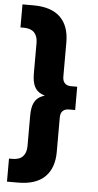

<svg xmlns="http://www.w3.org/2000/svg" viewBox="-62 -779 514 1010"><g transform="rotate(5 195.5 -274.0)"><path d="M14.8 194V72.3H32.7Q69.5 72.3 87.8 53.1Q106.1 33.9 106.1 -1.6V-162.3Q106.1 -206.5 118.4 -231.2Q130.6 -256 155.9 -267.5Q181.1 -279 220.7 -283V-265Q181.1 -269.6 155.9 -280.8Q130.6 -292 118.4 -316.8Q106.1 -341.5 106.1 -385.7V-546.4Q106.1 -581.9 87.8 -601.1Q69.5 -620.3 32.7 -620.3H14.8V-742H72.5Q166.8 -742 214.5 -696Q262.1 -649.9 262.1 -563.4V-382.5Q262.1 -358.7 274.1 -347.1Q286.1 -335.5 305.7 -335.5H339.3V-212.5H305.7Q286.1 -212.5 274.1 -201.4Q262.1 -190.3 262.1 -165.5V15.4Q262.1 101.3 214.5 147.7Q166.8 194 72.5 194Z"/></g></svg>

Font: Montserrat Alternates Thin
Style: Regular
Weight: 100
Designer: Julieta Ulanovsky
Foundry: Julieta Ulanovsky
Version: Version 9.000